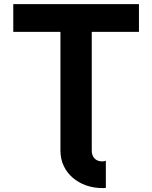

<svg xmlns="http://www.w3.org/2000/svg" viewBox="-20 -743 750 946"><path d="M501.5 48.8C496.1 51.3 489.7 52.2 482.9 52.2C451.7 52.2 432.1 30.8 432.1 0V-585.9H664.6V-722.7H45.4V-585.9H277.8V0C277.8 110.4 372.6 183.6 482.9 183.6C489.3 183.6 495.6 183.6 501.5 182.6Z"/></svg>

Font: Giphurs ExtraBold
Style: Regular
Weight: 800
Version: Version 1.000